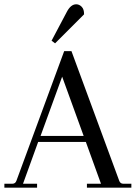

<svg xmlns="http://www.w3.org/2000/svg" viewBox="-30 -866 626 886"><path d="M256.8 -512.2 157.2 -238.8H356ZM576.2 0H371.1V-18.1H436L366.2 -210.9H146L76.2 -18.1H141.1V0H-9.8V-18.1H26.9Q41 -18.1 45.9 -32.2L266.1 -629.9H299.8L520 -32.2Q524.9 -18.1 539.1 -18.1H576.2ZM321.8 -846.2Q335.9 -846.2 347.2 -834.5Q358.4 -822.8 357.9 -799.8L224.1 -666L208 -678.2L278.8 -812Q296.9 -846.2 321.8 -846.2Z"/></svg>

Font: Arapey-Regular
Style: Regular
Weight: 400
Designer: Eduardo Rodriguez Tunni
Foundry: Eduardo Rodriguez Tunni
Version: Version 1.002